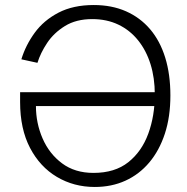

<svg xmlns="http://www.w3.org/2000/svg" viewBox="-20 -732 744 764"><path d="M357 12Q274 12 206.5 -28Q139 -68 99.5 -143.5Q60 -219 60 -326V-365H616V-310H123Q123 -242 149.5 -181Q176 -120 227 -82Q278 -44 352 -44Q437 -44 490.5 -86.5Q544 -129 570 -200Q596 -271 596 -356Q596 -422 579 -476.5Q562 -531 529.5 -571.5Q497 -612 451 -634Q405 -656 347 -656Q283 -656 238.5 -628.5Q194 -601 167.5 -561Q141 -521 129 -482L65 -496Q82 -552 118 -601.5Q154 -651 212.5 -681.5Q271 -712 353 -712Q425 -712 481.5 -687Q538 -662 577.5 -615.5Q617 -569 637.5 -502.5Q658 -436 658 -352Q658 -267 636 -200Q614 -133 574 -85.5Q534 -38 479 -13Q424 12 357 12Z"/></svg>

Font: Inclusive Sans Light
Style: Regular
Weight: 300
Designer: Olivia King
Foundry: Olivia King
Version: Version 2.004